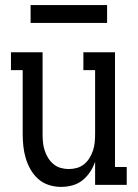

<svg xmlns="http://www.w3.org/2000/svg" viewBox="-20 -725 540 753"><path d="M219 8Q195 8 171.5 0.5Q148 -7 130 -23Q112 -39 100 -60Q88 -81 81 -104.5Q74 -128 71.5 -152Q69 -176 69 -200V-450H23V-520H147V-200Q147 -184 148.5 -167.5Q150 -151 155 -135.5Q160 -120 168.5 -106Q177 -92 189.5 -81.5Q202 -71 218 -66.5Q234 -62 250 -62Q266 -62 282 -66.5Q298 -71 310.5 -81.5Q323 -92 331.5 -106Q340 -120 345 -135.5Q350 -151 351.5 -167.5Q353 -184 353 -200V-450H307V-520H431V-70H477V0H353V-91Q346 -70 333.5 -51Q321 -32 303.5 -18Q286 -4 264 2Q242 8 219 8ZM100 -635V-705H400V-635Z"/></svg>

Font: Iosevka Gothic
Style: Regular
Weight: 400
Monospace: yes
Designer: Belleve Invis
Foundry: Belleve Invis
Version: Version 15.5.1; ttfautohint (v1.8.4)